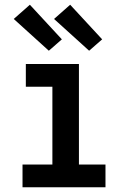

<svg xmlns="http://www.w3.org/2000/svg" viewBox="-20 -790 540 810"><path d="M75 0V-96H201V-424H89V-520H313V-96H425V0ZM356 -576 208 -710 276 -770 411 -624ZM186 -576 38 -710 106 -770 241 -624Z"/></svg>

Font: Iosevka SS18
Style: Bold
Weight: 700
Monospace: yes
Designer: Belleve Invis
Foundry: Belleve Invis
Version: Version 25.1.1; ttfautohint (v1.8.4)